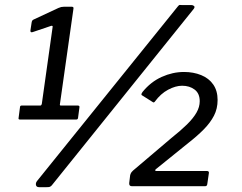

<svg xmlns="http://www.w3.org/2000/svg" viewBox="-20 -771 1003 795"><path d="M302 -334Q310 -334 309 -327L303 -282Q302 -276 295 -276H63Q55 -276 57 -283L63 -329Q64 -334 70 -334H147Q151 -334 153 -340L198 -660Q199 -665 192 -664L115 -638Q105 -635 106 -645L111 -678Q112 -683 113.5 -685.5Q115 -688 119 -690L222 -738Q229 -741 233.5 -742Q238 -743 244 -743H278Q286 -743 284 -734L228 -339Q227 -334 232 -334H302ZM194 -3Q189 2 185 3Q181 4 173 4H142Q131 4 129 -4.5Q127 -13 133 -21L716 -744Q721 -751 725 -750.5Q729 -750 734 -750H773Q779 -750 783.5 -746Q788 -742 782 -734ZM689 -199Q728 -230 754 -255.5Q780 -281 793.5 -304.5Q807 -328 807 -352Q807 -384 786 -400Q765 -416 734 -416Q707 -416 676 -399.5Q645 -383 621 -350Q617 -345 613 -348L567 -377Q563 -380 570 -390Q604 -432 649.5 -452.5Q695 -473 742 -473Q781 -473 813 -460Q845 -447 863 -421Q881 -395 881 -357Q881 -321 866 -292Q851 -263 824.5 -236Q798 -209 761 -180L626 -71Q622 -68 622.5 -65.5Q623 -63 627 -63H836Q846 -63 845 -55L838 -7Q837 -4 835.5 -2Q834 0 829 0H526Q514 0 515 -13L519 -46Q521 -53 524.5 -58Q528 -63 543 -75Z"/></svg>

Font: Libre Franklin Thin Medium
Style: Italic
Weight: 500
Italic angle: -8°
Version: Version 3.000